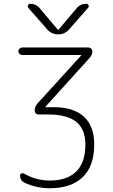

<svg xmlns="http://www.w3.org/2000/svg" viewBox="-20 -773 600 1023"><path d="M98 -480Q90 -480 84 -486Q78 -492 78 -500Q78 -508 84 -514Q90 -520 98 -520H452Q460 -520 466 -514Q472 -508 472 -500Q472 -481 458 -465L222 -204Q221 -204 221 -203Q221 -202 222 -202H265Q372 -202 427 -151.5Q482 -101 482 -3Q482 112 420.5 171Q359 230 245 230Q172 230 108 199Q87 188 87 163Q87 155 94 151.5Q101 148 108 152Q173 189 245 189Q338 189 386.5 140.5Q435 92 435 -3Q435 -84 386.5 -123.5Q338 -163 237 -163H186Q177 -163 171 -169Q165 -175 165 -184Q165 -205 179 -221L412 -477Q413 -478 413 -479Q413 -480 412 -480ZM390 -731Q409 -753 439 -753Q448 -753 451.5 -745.5Q455 -738 449 -731L348 -616Q325 -590 290 -590Q255 -590 232 -616L131 -731Q126 -737 129.5 -745Q133 -753 141 -753Q171 -753 190 -731L288 -615Q289 -614 290 -614L292 -615Z"/></svg>

Font: Rounded Mplus 1c Light
Style: Regular
Weight: 300
Version: Version 1.059.20150529